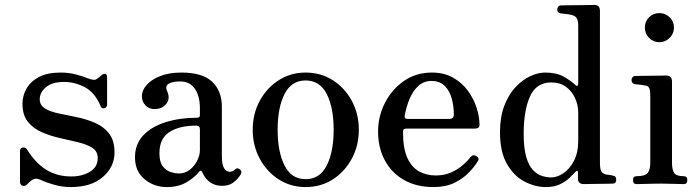

<svg xmlns="http://www.w3.org/2000/svg" viewBox="-20 -746 2835 778"><path d="M267 12Q233 12 200.5 3Q168 -6 145 -17Q124 -27 109 -16Q104 -13 99 -8Q94 -3 90 1Q81 10 71 6.5Q61 3 61 -10V-134Q61 -146 72 -148Q83 -150 89 -141Q124 -85 167.5 -58Q211 -31 269 -31Q313 -31 344.5 -50Q376 -69 376 -106Q376 -133 354 -147Q332 -161 297 -169.5Q262 -178 223.5 -186.5Q185 -195 150 -210Q115 -225 93 -252.5Q71 -280 71 -326Q71 -358 87.5 -387Q104 -416 138 -434Q172 -452 226 -452Q257 -452 285 -445Q313 -438 335 -429Q362 -418 372 -426Q377 -429 382.5 -433.5Q388 -438 392 -442Q400 -448 407 -446.5Q414 -445 414 -432V-323Q414 -310 403 -307.5Q392 -305 388 -315Q365 -371 324 -392.5Q283 -414 240 -414Q191 -414 166 -392.5Q141 -371 141 -344Q141 -319 163 -306Q185 -293 219.5 -286Q254 -279 292.5 -271Q331 -263 365.5 -248Q400 -233 422 -205Q444 -177 444 -128Q444 -70 397 -29Q350 12 267 12Z M656 12Q604 12 565.5 -20Q527 -52 527 -109Q527 -162 560.5 -197.5Q594 -233 651.5 -251Q709 -269 779 -269Q790 -269 790 -279V-307Q790 -357 769.5 -386.5Q749 -416 710 -416Q678 -416 663 -406.5Q648 -397 657 -377Q671 -347 654 -325.5Q637 -304 606 -304Q584 -304 569.5 -319Q555 -334 555 -356Q555 -380 574.5 -402Q594 -424 630 -438Q666 -452 715 -452Q800 -452 839.5 -415Q879 -378 879 -313V-115Q879 -79 888 -64.5Q897 -50 910 -50Q923 -50 932 -59Q942 -69 954 -58Q962 -50 954 -37Q943 -20 925.5 -6.5Q908 7 880 7Q825 7 800 -47Q794 -61 785 -48Q771 -29 737.5 -8.5Q704 12 656 12ZM703 -43Q730 -43 749.5 -58.5Q769 -74 779.5 -96Q790 -118 790 -137V-222Q790 -237 776 -237Q707 -237 666.5 -211Q626 -185 626 -125Q626 -89 640 -71.5Q654 -54 672.5 -48.5Q691 -43 703 -43Z M1218 12Q1158 12 1109.5 -19Q1061 -50 1032.5 -103Q1004 -156 1004 -220Q1004 -285 1032.5 -337.5Q1061 -390 1109.5 -421Q1158 -452 1218 -452Q1280 -452 1328.5 -421Q1377 -390 1405.5 -337.5Q1434 -285 1434 -220Q1434 -156 1405.5 -103Q1377 -50 1328.5 -19Q1280 12 1218 12ZM1218 -20Q1276 -20 1304 -75.5Q1332 -131 1332 -220Q1332 -310 1304 -365Q1276 -420 1218 -420Q1161 -420 1133 -365Q1105 -310 1105 -220Q1105 -131 1133 -75.5Q1161 -20 1218 -20Z M1736 12Q1668 12 1617.5 -16.5Q1567 -45 1539.5 -96Q1512 -147 1512 -213Q1512 -275 1540 -329.5Q1568 -384 1617 -418Q1666 -452 1730 -452Q1780 -452 1816.5 -431Q1853 -410 1876.5 -377.5Q1900 -345 1911.5 -308.5Q1923 -272 1923 -240Q1923 -225 1904 -225H1629Q1619 -225 1616 -222Q1613 -219 1613 -211Q1613 -144 1631 -105.5Q1649 -67 1679 -51Q1709 -35 1745 -35Q1781 -35 1808.5 -47.5Q1836 -60 1855.5 -77Q1875 -94 1886 -109Q1897 -122 1911 -113Q1925 -104 1915 -91Q1903 -71 1879.5 -46.5Q1856 -22 1821 -5Q1786 12 1736 12ZM1633 -264H1800Q1819 -264 1819 -282Q1819 -314 1811 -345Q1803 -376 1783 -397Q1763 -418 1728 -418Q1698 -418 1676 -398.5Q1654 -379 1640.5 -347.5Q1627 -316 1620 -278Q1617 -264 1633 -264Z M2192 12Q2149 12 2106 -10Q2063 -32 2034.5 -81Q2006 -130 2006 -210Q2006 -272 2023.5 -317.5Q2041 -363 2068.5 -392.5Q2096 -422 2128 -437Q2160 -452 2189 -452Q2235 -452 2264 -435.5Q2293 -419 2311 -402Q2317 -396 2320 -398.5Q2323 -401 2323 -407V-642Q2323 -663 2316.5 -673Q2310 -683 2293 -686Q2286 -688 2271.5 -689.5Q2257 -691 2251 -692Q2238 -694 2238 -708Q2238 -714 2242 -719Q2246 -724 2252 -724Q2255 -724 2274 -724.5Q2293 -725 2317.5 -725Q2342 -725 2362 -725.5Q2382 -726 2388 -726Q2411 -726 2411 -702V-88Q2411 -62 2416 -52.5Q2421 -43 2435 -39Q2441 -38 2450 -37Q2459 -36 2464 -34Q2477 -33 2477 -18Q2477 -2 2463 -2Q2460 -2 2444 -1.5Q2428 -1 2407 -1Q2386 -1 2368.5 -0.5Q2351 0 2346 0Q2322 0 2322 -22V-47Q2322 -53 2319 -53.5Q2316 -54 2311 -49Q2303 -40 2288 -25.5Q2273 -11 2249.5 0.5Q2226 12 2192 12ZM2213 -27Q2238 -27 2263.5 -44.5Q2289 -62 2306 -95Q2323 -128 2323 -174V-289Q2323 -321 2310 -349Q2297 -377 2273 -394.5Q2249 -412 2214 -412Q2153 -412 2127.5 -355Q2102 -298 2102 -204Q2102 -145 2112.5 -109.5Q2123 -74 2140 -56.5Q2157 -39 2176.5 -33Q2196 -27 2213 -27Z M2559 0Q2545 0 2545 -16Q2545 -32 2559 -32Q2594 -32 2604.5 -45Q2615 -58 2615 -87V-356Q2615 -382 2610 -390.5Q2605 -399 2591 -400Q2584 -402 2571 -403Q2558 -404 2552 -405Q2539 -408 2539 -422Q2539 -428 2543 -433Q2547 -438 2553 -438Q2556 -438 2573.5 -438.5Q2591 -439 2613.5 -439Q2636 -439 2655 -439.5Q2674 -440 2679 -440Q2703 -440 2703 -416V-87Q2703 -58 2712 -45Q2721 -32 2751 -32Q2765 -32 2765 -16Q2765 0 2751 0Q2741 0 2712 -1Q2683 -2 2659 -2Q2643 -2 2622 -1.5Q2601 -1 2583.5 -0.5Q2566 0 2559 0ZM2652 -575Q2627 -575 2610 -592.5Q2593 -610 2593 -634Q2593 -659 2610 -676Q2627 -693 2652 -693Q2676 -693 2693.5 -676Q2711 -659 2711 -634Q2711 -610 2693.5 -592.5Q2676 -575 2652 -575Z"/></svg>

Font: Zen Old Mincho Medium
Style: Regular
Weight: 500
Designer: Yoshimichi Ohira
Foundry: Positype
Version: Version 1.500